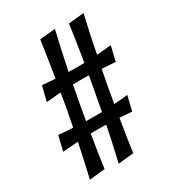

<svg xmlns="http://www.w3.org/2000/svg" viewBox="-153 -686 720 793"><g transform="rotate(-30 207.0 -289.0)"><path d="M180.2 18.1Q204.1 -85 216.3 -147.5Q199.7 -148.4 174.3 -148.4Q154.8 -148.4 142.6 -147.9Q125 -43.5 118.7 7.8L44.4 15.6Q63.5 -67.4 79.6 -145L6.3 -139.6L23.4 -210Q46.9 -207 91.8 -205.1Q109.9 -292 119.1 -356.9Q72.3 -353.5 50.3 -351.1L67.9 -421.4L129.9 -416.5Q150.4 -543.5 156.2 -588.9L230.5 -596.2Q210 -509.8 190.4 -413.6Q205.6 -413.1 229.5 -413.1Q251 -413.1 265.6 -413.6Q283.2 -521 292 -586.4L365.7 -593.8Q340.3 -485.4 328.1 -416.5Q374.5 -419.9 396.5 -422.4L379.9 -352.1L315.4 -356.9Q297.9 -268.1 287.6 -204.6Q330.6 -207.5 353 -210.4L335.9 -140.6L277.8 -145Q264.6 -66.9 253.9 10.3ZM227.1 -201.7Q239.7 -266.6 256.3 -359.9Q241.7 -360.4 218.8 -360.4Q195.8 -360.4 180.2 -359.9Q164.1 -277.3 151.4 -201.7Z"/></g></svg>

Font: Quaaykop
Style: Medium
Weight: 500
Designer: Tup Wanders
Foundry: Free font, DO NOT SELL
Version: Version 1.00;July 31, 2023;FontCreator 11.5.0.2430 64-bit